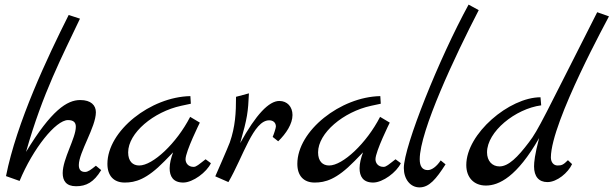

<svg xmlns="http://www.w3.org/2000/svg" viewBox="-20 -792 2662 833"><path d="M396 -73C375 -56 362 -46 349 -46C329 -46 322 -58 322 -76C322 -131 396 -241 396 -305C396 -335 375 -358 328 -358C271 -358 203 -314 93 -133C165 -388 251 -550 327 -711L278 -727C186 -544 52 -260 6 -28L65 -7C123 -147 222 -271 275 -271C300 -271 309 -260 309 -242C309 -193 252 -103 252 -41C252 -8 267 16 310 16C354 16 387 -1 419 -54Z M872 -101C842 -78 832 -68 820 -68C797 -68 785 -84 785 -101C785 -135 847 -260 847 -260L805 -285C746 -170 643 -74 584 -74C556 -74 536 -92 536 -131C536 -215 646 -307 766 -333L808 -342L806 -375C634 -372 446 -225 446 -81C446 -30 473 0 521 0C567 0 616 -13 694 -93L731 -131C722 -107 716 -83 716 -62C716 -27 731 0 775 0C817 0 877 -45 895 -84Z M1192 -354C1147 -354 1091 -296 1022 -171C1054 -283 1056 -305 1060 -387L1004 -372C1004 -303 1001 -243 977 -174C969 -152 914 -27 914 -27L971 -2C1036 -114 1079 -270 1148 -270C1165 -270 1177 -260 1177 -243C1177 -237 1168 -209 1163 -198L1187 -179C1222 -213 1249 -255 1249 -293C1249 -329 1226 -354 1192 -354Z M1696 -101C1666 -78 1656 -68 1644 -68C1621 -68 1609 -84 1609 -101C1609 -135 1671 -260 1671 -260L1629 -285C1570 -170 1467 -74 1408 -74C1380 -74 1360 -92 1360 -131C1360 -215 1470 -307 1590 -333L1632 -342L1630 -375C1458 -372 1270 -225 1270 -81C1270 -30 1297 0 1345 0C1391 0 1440 -13 1518 -93L1555 -131C1546 -107 1540 -83 1540 -62C1540 -27 1555 0 1599 0C1641 0 1701 -45 1719 -84Z M1892 -96C1874 -69 1853 -54 1836 -54C1812 -54 1801 -71 1801 -101C1801 -223 1954 -549 2057 -748L2013 -772C1886 -540 1732 -157 1732 -63C1732 -15 1760 21 1800 21C1842 21 1872 -15 1913 -79Z M2571 -739C2341 -286 2316 -228 2275 -175C2226 -110 2186 -70 2147 -70C2115 -70 2093 -94 2093 -131C2093 -221 2216 -320 2328 -335L2325 -370C2190 -370 2003 -212 2003 -76C2003 -22 2036 13 2088 13C2145 13 2223 -25 2319 -193C2300 -121 2297 -88 2297 -70C2297 -26 2318 -2 2355 -2C2397 -2 2445 -43 2462 -80L2444 -97C2424 -77 2417 -74 2399 -74C2382 -74 2370 -88 2370 -109C2371 -264 2622 -719 2622 -721Z"/></svg>

Font: Marck Script
Style: Regular
Weight: 400
Designer: Denis Masharov, Marck Fogel
Foundry: Denis Masharov
Version: Version 1.002